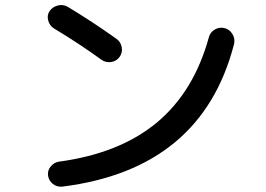

<svg xmlns="http://www.w3.org/2000/svg" viewBox="-20 -728 1040 751"><path d="M895.5 -555.7Q769.5 -66.4 223.6 2Q202.1 3.9 186.5 -8.8Q170.9 -21.5 168 -41Q165 -60.5 178.2 -76.7Q191.4 -92.8 210.9 -95.7Q448.2 -127.9 593.3 -248.5Q738.3 -369.1 796.9 -582Q801.8 -601.6 819.8 -612.3Q837.9 -623 857.9 -618.2Q877.9 -613.3 889.2 -594.7Q900.4 -576.2 895.5 -555.7ZM190.4 -617.2Q173.8 -627.9 168.5 -647.9Q163.1 -668 173.8 -684.6Q185.5 -701.2 206.1 -706.5Q226.6 -711.9 245.1 -701.2Q340.8 -643.6 435.5 -576.2Q452.1 -564.5 456.1 -543.5Q460 -522.5 447.8 -505.4Q435.5 -488.3 414.6 -485.4Q393.6 -482.4 377 -494.1Q291 -556.6 190.4 -617.2Z"/></svg>

Font: Rounded-X Mgen+ 2m medium
Style: Regular
Weight: 500
Designer: [Source Han Sans]
Ryoko NISHIZUKA  (kana & ideographs); Paul D. Hunt (Latin, Greek & Cyrillic); Wenlong ZHANG  (bopomofo
Version: Version 1.059.20150602